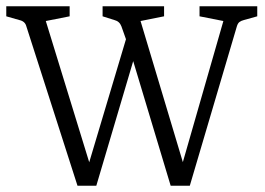

<svg xmlns="http://www.w3.org/2000/svg" viewBox="-20 -588 845 612"><path d="M414 -425 287 4H227L64 -504Q60 -520 42 -524L0 -536V-568H202V-536L126 -521L272 -46H257L389 -488ZM367 -504Q361 -520 345 -524L307 -536V-568H503V-536L428 -521L571 -44H555L692 -521L616 -536V-568H800V-536L757 -524Q749 -522 743.5 -518Q738 -514 735 -504L585 4H524L395 -425Z"/></svg>

Font: Rasa Light
Style: Regular
Weight: 300
Designer: Anna Giedrys (Yrsa+Rasa design), David Brezina (Yrsa art-direction, Rasa art-direction, design)
Foundry: Rosetta Type Foundry
Version: Version 2.004